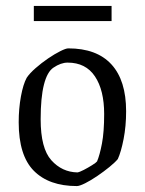

<svg xmlns="http://www.w3.org/2000/svg" viewBox="-20 -618 488 647"><path d="M239 9Q145 9 94 -42.5Q43 -94 43 -206Q43 -252 50.5 -293Q58 -334 70 -356Q80 -371 100 -388.5Q120 -406 142 -421Q164 -436 183 -445.5Q202 -455 210 -455Q306 -455 355.5 -401Q405 -347 405 -243Q405 -193 396.5 -149.5Q388 -106 377 -82Q368 -71 349 -55.5Q330 -40 308 -25Q286 -10 267 -0.5Q248 9 239 9ZM241 -37Q248 -38 262.5 -45.5Q277 -53 290.5 -61.5Q304 -70 307 -74Q316 -95 323.5 -134Q331 -173 331 -234Q331 -314 300 -360.5Q269 -407 208 -407Q185 -407 160 -390Q139 -376 128 -332.5Q117 -289 117 -216Q117 -118 153 -78Q189 -38 241 -37ZM94 -547V-598H356V-547Z"/></svg>

Font: Grenze Gotisch Light
Style: Regular
Weight: 300
Designer: Renata Polastri
Foundry: Omnibus-Type
Version: Version 1.001